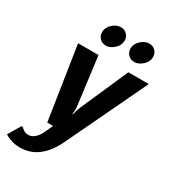

<svg xmlns="http://www.w3.org/2000/svg" viewBox="-240 -821 1017 1141"><g transform="rotate(30 268.0 -250.0)"><path d="M7 195Q-10 189 -22 180L28 95H38Q45 104 52 108Q67 120 88 120Q111 120 131.5 102Q152 84 167 50L190 0H150L73 -500H213L255 -175Q257 -152 256 -140L254 -120H258Q259 -125 263 -140Q265 -148 275 -175L418 -500H558L296 50Q219 210 82 210Q43 210 7 195ZM163 -629Q163 -660 189.5 -685Q216 -710 247 -710Q272 -710 288.5 -693Q305 -676 305 -652Q305 -644 304 -640Q300 -613 274.5 -591.5Q249 -570 222 -570Q197 -570 180 -587Q163 -604 163 -629ZM358 -629Q358 -660 384.5 -685Q411 -710 442 -710Q467 -710 483.5 -693Q500 -676 500 -652Q500 -644 499 -640Q495 -613 469.5 -591.5Q444 -570 417 -570Q392 -570 375 -587Q358 -604 358 -629Z"/></g></svg>

Font: Scada
Style: Bold Italic
Weight: 700
Italic angle: -10°
Version: Version 4.000